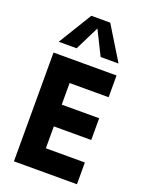

<svg xmlns="http://www.w3.org/2000/svg" viewBox="-174 -1044 862 1128"><g transform="rotate(20 257.0 -479.5)"><path d="M313 -959 441 -750H329L254 -901L179 -750H67L195 -959ZM454 -136V0H60V-680H454V-544H210V-409H444V-273H210V-136Z"/></g></svg>

Font: Puffins on Iceburgs(2)
Style: on-Iceburgs-Bold
Weight: 700
Version: Version 1.0